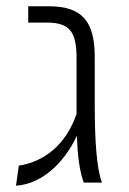

<svg xmlns="http://www.w3.org/2000/svg" viewBox="-20 -582 411 612"><path d="M305 0C288 -45 282 -134 282 -248V-399C282 -511 245 -562 135 -562H70V-510H129C205 -510 224 -478 224 -395V-238V-219C190 -119 119 -66 40 -54L31 10C114 4 184 -62 225 -149C227 -91 233 -37 247 0Z"/></svg>

Font: FiraGO Light
Style: Regular
Weight: 300
Designer: bBox Type
Foundry: bBox Type GmbH
Version: Version 1.001;PS 001.001;hotconv 1.0.88;makeotf.lib2.5.64775